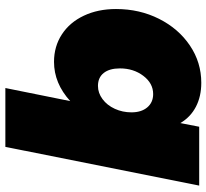

<svg xmlns="http://www.w3.org/2000/svg" viewBox="-48 -548 789 734"><g transform="rotate(90 347.0 -180.5)"><path d="M14 -229Q14 -319 51.5 -393.5Q89 -468 153.5 -511.5Q218 -555 296 -555Q348 -555 387.5 -534.5Q427 -514 450 -475L464 -547H689L541 194H316L366 -54Q298 8 216 8Q157 8 111 -22Q65 -52 39.5 -106Q14 -160 14 -229ZM409 -288Q409 -326 390 -348.5Q371 -371 339 -371Q298 -371 269.5 -333.5Q241 -296 241 -244Q241 -204 258.5 -182Q276 -160 308 -160Q335 -160 358.5 -177.5Q382 -195 395.5 -224.5Q409 -254 409 -288Z"/></g></svg>

Font: TypoPRO Montserrat
Style: Italic
Weight: 900
Italic angle: -11.3°
Designer: Julieta Ulanovsky
Foundry: Julieta Ulanovsky
Version: Version 6.001